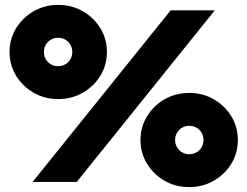

<svg xmlns="http://www.w3.org/2000/svg" viewBox="-20 -742 1009 783"><path d="M19 -530Q19 -583 45.5 -626.5Q72 -670 117 -696Q162 -722 217 -722Q273 -722 318 -696Q363 -670 389.5 -626.5Q416 -583 416 -530Q416 -477 389.5 -433.5Q363 -390 318 -364Q273 -338 217 -338Q162 -338 117 -364Q72 -390 45.5 -433.5Q19 -477 19 -530ZM676 -700H856L293 0H113ZM159 -530Q159 -506 175.5 -489Q192 -472 217 -472Q242 -472 258.5 -489Q275 -506 275 -530Q275 -554 258.5 -571Q242 -588 217 -588Q192 -588 175.5 -571Q159 -554 159 -530ZM553 -171Q553 -224 579.5 -267.5Q606 -311 651 -337Q696 -363 752 -363Q807 -363 852 -337Q897 -311 923.5 -267.5Q950 -224 950 -171Q950 -118 923.5 -74.5Q897 -31 852 -5Q807 21 752 21Q696 21 651 -5Q606 -31 579.5 -74.5Q553 -118 553 -171ZM694 -171Q694 -147 710.5 -130Q727 -113 752 -113Q777 -113 793.5 -130Q810 -147 810 -171Q810 -195 793.5 -212Q777 -229 752 -229Q727 -229 710.5 -212Q694 -195 694 -171Z"/></svg>

Font: Jost* Heavy
Style: Regular
Weight: 800
Version: Version 3.7